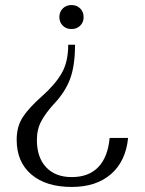

<svg xmlns="http://www.w3.org/2000/svg" viewBox="-20 -606 573 760"><path d="M311 -538Q311 -518 297.5 -504.5Q284 -491 263 -491Q242 -491 228.5 -504.5Q215 -518 215 -538Q215 -559 228.5 -572.5Q242 -586 263 -586Q284 -586 297.5 -572.5Q311 -559 311 -538ZM193 -194Q161 -159 143.5 -126.5Q126 -94 126 -52Q126 17 162.5 56Q199 95 264 95Q331 95 369 55.5Q407 16 414 -60H487Q478 32 419.5 83Q361 134 264 134Q162 134 104 84.5Q46 35 46 -53Q46 -106 71 -143.5Q96 -181 146 -225Q197 -270 223.5 -315Q250 -360 250 -429H277Q277 -345 257 -292.5Q237 -240 193 -194Z"/></svg>

Font: Fahkwang Light
Style: Regular
Weight: 300
Version: Version 1.000; ttfautohint (v1.6)